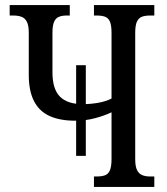

<svg xmlns="http://www.w3.org/2000/svg" viewBox="-20 -734 654 754"><path d="M279 -122V-478H317V-122ZM349 0V-41H361Q379 -41 392 -45.5Q405 -50 411.5 -65Q418 -80 418 -109V-293Q391 -280 354 -270Q317 -260 275 -260Q215 -260 174.5 -278.5Q134 -297 113.5 -337Q93 -377 93 -440V-605Q93 -634 85.5 -648.5Q78 -663 64.5 -668Q51 -673 33 -673H18V-714H254V-673H241Q224 -673 211.5 -668Q199 -663 192.5 -648.5Q186 -634 186 -605V-450Q186 -384 215.5 -354.5Q245 -325 305 -325Q334 -325 364 -330Q394 -335 418 -347V-605Q418 -635 411.5 -649.5Q405 -664 392 -668.5Q379 -673 361 -673H349V-714H586V-673H568Q551 -673 538 -668.5Q525 -664 518 -649.5Q511 -635 511 -605V-109Q511 -81 518 -66.5Q525 -52 538 -46.5Q551 -41 568 -41H586V0Z"/></svg>

Font: Noto Serif ExtraCondensed
Style: Regular
Weight: 400
Width: 2
Designer: Monotype Design Team
Foundry: Monotype Imaging Inc.
Version: Version 2.013